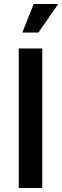

<svg xmlns="http://www.w3.org/2000/svg" viewBox="-20 -943 312 963"><path d="M74 0H192V-700H74ZM92 -780H173L272 -923H149Z"/></svg>

Font: Uncut Sans Semibold
Style: Regular
Weight: 600
Designer: Kasper Nordkvist
Foundry: UNCUT.wtf
Version: Version 1.304;Glyphs 3.2 (3246)